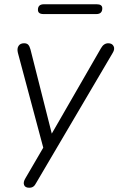

<svg xmlns="http://www.w3.org/2000/svg" viewBox="-20 -695 556 901"><path d="M117 186Q98 186 93 173Q88 160 99 142L183 -2L64 -447Q59 -467 67 -479.5Q75 -492 93 -492Q106 -492 112.5 -485Q119 -478 123 -463L223 -68L454 -469Q467 -492 488 -492Q506 -492 513 -478.5Q520 -465 509 -447L150 163Q144 175 136.5 180.5Q129 186 117 186ZM184 -629Q158 -629 158 -649Q158 -675 186 -675H434Q460 -675 460 -656Q460 -629 432 -629Z"/></svg>

Font: Nunito Light
Style: Italic
Weight: 300
Italic angle: -9°
Designer: Vernon Adams
Foundry: Vernon Adams
Version: Version 3.601; ttfautohint (v1.8.2.53-6de2)